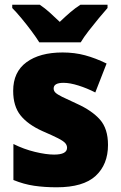

<svg xmlns="http://www.w3.org/2000/svg" viewBox="-20 -786 513 816"><path d="M439 -170Q439 -87 386.5 -38.5Q334 10 221 10Q169 10 125 3.5Q81 -3 37 -21V-174Q81 -152 128.5 -140.5Q176 -129 210 -129Q265 -129 265 -158Q265 -169 257 -178Q249 -187 226.5 -198.5Q204 -210 160 -229Q98 -257 67 -296Q36 -335 36 -400Q36 -480 92.5 -521.5Q149 -563 246 -563Q297 -563 341.5 -551Q386 -539 433 -516L385 -393Q350 -411 313.5 -422.5Q277 -434 250 -434Q208 -434 208 -410Q208 -400 215.5 -392.5Q223 -385 244 -374.5Q265 -364 307 -345Q371 -316 405 -277.5Q439 -239 439 -170ZM147 -606Q134 -627 113.5 -654.5Q93 -682 71 -708.5Q49 -735 32 -752V-766H149Q171 -751 190.5 -733.5Q210 -716 234 -693Q258 -716 279 -734Q300 -752 322 -766H437V-752Q421 -734 399.5 -708Q378 -682 357 -655Q336 -628 323 -606Z"/></svg>

Font: Noto Sans Gurmukhi UI SemiCondensed Black
Style: Regular
Weight: 900
Width: 4
Designer: Jelle Bosma - Monotype Design Team
Foundry: Monotype Imaging Inc.
Version: Version 2.004; ttfautohint (v1.8.4.7-5d5b)